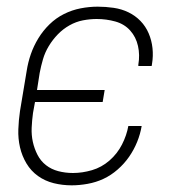

<svg xmlns="http://www.w3.org/2000/svg" viewBox="-20 -548 540 576"><path d="M195 8Q167 8 141 1.5Q115 -5 94 -20Q73 -35 59.5 -57.5Q46 -80 40 -106Q34 -132 35 -160Q36 -188 40 -215L60 -335Q64 -361 72.5 -385.5Q81 -410 95 -433Q109 -456 128.5 -475Q148 -494 172 -506Q196 -518 222 -523Q248 -528 273 -528Q297 -528 321 -524.5Q345 -521 365.5 -511Q386 -501 401.5 -485Q417 -469 426 -448Q435 -427 437.5 -403.5Q440 -380 436 -356L435 -350H395V-354Q400 -383 394 -410Q388 -437 370.5 -456.5Q353 -476 326 -483.5Q299 -491 270 -491Q250 -491 229 -487Q208 -483 188.5 -472Q169 -461 153.5 -445Q138 -429 126.5 -410Q115 -391 109 -370.5Q103 -350 99 -329L91 -278H294L288 -242H85L79 -209Q76 -187 75 -165Q74 -143 78.5 -122.5Q83 -102 92.5 -83.5Q102 -65 118 -52.5Q134 -40 155 -34.5Q176 -29 199 -29Q227 -29 256 -37.5Q285 -46 308.5 -66.5Q332 -87 346 -114.5Q360 -142 365 -170H405Q401 -146 391.5 -122.5Q382 -99 367.5 -78Q353 -57 333 -39.5Q313 -22 290.5 -11.5Q268 -1 243 3.5Q218 8 195 8Z"/></svg>

Font: Iosevka Term Curly XLt Obl
Style: Regular
Weight: 200
Italic angle: -9°
Designer: Belleve Invis
Foundry: Belleve Invis
Version: Version 32.3.0